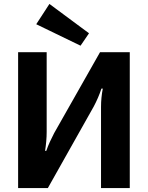

<svg xmlns="http://www.w3.org/2000/svg" viewBox="-20 -955 751 975"><path d="M432 -786 231 -935 164 -832 389 -723ZM639 0V-690H488L255 -279C240 -250 226 -221 215 -189H209C214 -222 217 -254 217 -285V-690H72V0H223L456 -414C471 -442 485 -474 495 -505H502C496 -474 493 -443 493 -412V0Z"/></svg>

Font: SnT
Style: Bold
Weight: 700
Designer: Natanael Gama
Version: Version 1.001;PS 001.001;hotconv 1.0.70;makeotf.lib2.5.58329